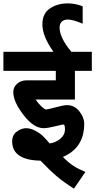

<svg xmlns="http://www.w3.org/2000/svg" viewBox="-30 -940 564 1138"><path d="M355 -168.9Q355 -178.7 354.7 -182.4Q354.5 -186 353.5 -191.9Q352.5 -197.8 349.9 -200Q347.2 -202.1 342.8 -202.1Q341.8 -202.1 290 -189.9Q250.5 -180.2 229 -180.2Q169.9 -180.2 109.9 -257.8Q48.8 -336.9 48.8 -394Q48.8 -424.3 72 -444.1Q95.2 -463.9 127 -463.9H300.8V-520H-9.8V-632.8H287.1Q221.2 -724.6 221.2 -795.9Q221.2 -859.9 266.1 -890.1Q310.5 -919.9 371.1 -919.9Q416 -919.9 460 -902.8V-799.8Q400.9 -824.2 372.1 -824.2Q349.1 -824.2 336.2 -811.8Q323.2 -799.3 323.2 -776.9Q323.2 -716.3 393.1 -632.8H514.2V-520H414.1V-350.1H181.2Q196.3 -327.1 214.8 -310.1Q235.4 -291 244.1 -291Q251 -291 300.8 -304.2Q347.2 -316.9 367.2 -316.9Q411.1 -316.9 439.9 -280.8Q469.2 -244.1 469.2 -206.1Q469.2 -64 342.8 -9.8Q373.5 22 403.1 41.5Q432.6 61 476.1 79.1L408.2 178.2Q345.7 138.2 307.4 105.7Q269 73.2 210 12.2Q44.9 9.3 42 -99.1Q42 -141.1 69.8 -160.2Q98.6 -180.2 124 -180.2Q150.9 -180.2 179.4 -165Q208 -149.9 226.1 -131.8Q244.1 -113.8 264.2 -89.8Q298.3 -94.2 325.9 -116.2Q353.5 -138.2 355 -168.9Z"/></svg>

Font: Miedinger*
Style: Bold
Weight: 700
Version: Version 001.000